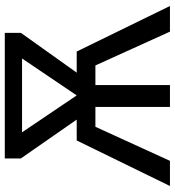

<svg xmlns="http://www.w3.org/2000/svg" viewBox="16 -745 729 801"><g transform="rotate(-90 380.5 -344.5)"><path d="M756 0H649L508 -311H426V0H335V-311H252L110 0H5L195 -389H282L120 -622V-689H644V-622L478 -389H566ZM383 -389 537 -617H229Z"/></g></svg>

Font: FiraGOUPP
Style: Medium
Weight: 400
Designer: bBox Type
Foundry: bBox Type GmbH
Version: Version 1.001